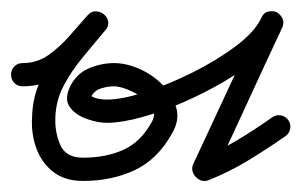

<svg xmlns="http://www.w3.org/2000/svg" viewBox="-41 -306 545 347"><path d="M0 -150Q-9 -150 -15 -156Q-21 -162 -21 -171Q-21 -180 -15 -186Q-9 -192 0 -192Q26 -192 46.5 -206.5Q67 -221 84.5 -241Q102 -261 117 -278Q124 -286 132.5 -285.5Q141 -285 147 -280Q153 -275 154.5 -267Q156 -259 149 -251Q130 -228 109.5 -203.5Q89 -179 74.5 -152Q60 -125 59 -93Q59 -93 59 -93Q59 -93 59 -93Q59 -93 59 -93Q58 -67 68 -44Q78 -21 109 -21Q150 -21 181.5 -35Q213 -49 233 -85Q243 -102 230.5 -116.5Q218 -131 198 -140.5Q178 -150 165 -150Q165 -150 165 -150Q165 -150 165 -150Q153 -150 141 -146Q129 -142 123 -130Q123 -129 122 -132Q121 -135 122 -134Q128 -129 137 -127.5Q146 -126 152 -126Q179 -126 221 -139.5Q263 -153 307 -175Q351 -197 385 -222.5Q419 -248 431 -273Q435 -283 443.5 -285Q452 -287 459 -284Q466 -280 469.5 -272.5Q473 -265 469 -256Q438 -190 407.5 -123.5Q377 -57 346 9Q343 15 336.5 12Q330 9 324 3Q318 -3 315.5 -10Q313 -17 319 -20Q355 -33 387.5 -52.5Q420 -72 451 -94Q451 -94 451 -94Q451 -94 451 -94Q458 -99 466.5 -97.5Q475 -96 480 -89Q485 -82 483.5 -73.5Q482 -65 475 -60Q442 -37 407.5 -16Q373 5 335 20Q323 24 313 14Q303 3 308 -9Q339 -75 369.5 -141Q400 -207 431 -273Q435 -283 443.5 -285Q452 -287 459 -283Q466 -280 469.5 -272.5Q473 -265 469 -256Q457 -231 429.5 -206Q402 -181 365.5 -159.5Q329 -138 290 -121Q251 -104 214.5 -94Q178 -84 152 -84Q136 -84 116 -91Q96 -98 85.5 -112Q75 -126 85 -148Q96 -172 118.5 -182Q141 -192 166 -192Q166 -192 165 -192Q165 -192 165 -192Q187 -192 211 -181.5Q235 -171 253 -152.5Q271 -134 277.5 -111.5Q284 -89 270 -65Q244 -18 202.5 1.5Q161 21 109 21Q76 21 55 4.5Q34 -12 24.5 -38.5Q15 -65 17 -95Q17 -95 17 -95Q17 -95 17 -95Q17 -95 17 -95Q18 -132 33.5 -163.5Q49 -195 71.5 -223Q94 -251 117 -278Q124 -286 132 -285.5Q140 -285 146 -280Q152 -275 154 -266.5Q156 -258 149 -251Q128 -228 107 -204.5Q86 -181 60 -165.5Q34 -150 0 -150Q0 -150 0 -150Q0 -150 0 -150Z"/></svg>

Font: FRB American Cursive Medium
Style: Italic
Weight: 500
Italic angle: -25°
Version: Version 2.0;Modular Font Editor K font №1